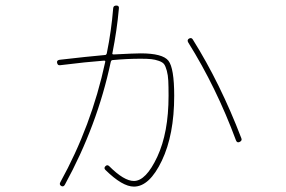

<svg xmlns="http://www.w3.org/2000/svg" viewBox="-20 -652 1040 698"><path d="M837.9 -141.6Q766.6 -334 664.1 -498Q659.2 -506.8 667 -511.7Q675.8 -516.6 680.7 -508.8Q781.2 -348.6 857.4 -149.4Q861.3 -140.6 850.6 -135.7Q841.8 -131.8 837.9 -141.6ZM199.2 -415Q189.5 -413.1 187.5 -423.8Q185.5 -432.6 196.3 -434.6Q296.9 -446.3 362.3 -452.1Q366.2 -452.1 368.2 -458Q384.8 -539.1 391.6 -623Q392.6 -631.8 403.3 -631.8Q414.1 -631.8 412.1 -620.1Q405.3 -543 388.7 -459Q386.7 -454.1 393.6 -454.1Q469.7 -458 491.2 -458Q571.3 -458 592.3 -431.2Q613.3 -404.3 613.3 -303.7Q613.3 -162.1 568.4 -67.9Q523.4 26.4 466.8 26.4Q424.8 26.4 363.3 -34.2Q356.4 -41 363.3 -47.9Q370.1 -54.7 377 -47.9Q430.7 5.9 466.8 5.9Q510.7 5.9 551.8 -82Q592.8 -169.9 592.8 -303.7Q592.8 -337.9 591.8 -358.4Q590.8 -378.9 586.4 -395Q582 -411.1 576.7 -418.5Q571.3 -425.8 557.6 -430.7Q543.9 -435.5 529.8 -437Q515.6 -438.5 491.2 -438.5Q442.4 -438.5 389.6 -433.6Q384.8 -433.6 382.8 -427.7Q334 -196.3 215.8 19.5Q210.9 28.3 203.1 24.4Q194.3 19.5 199.2 10.7Q312.5 -194.3 362.3 -425.8Q364.3 -431.6 358.4 -431.6Q293.9 -426.8 199.2 -415Z"/></svg>

Font: Rounded-L Mgen+ 2m thin
Style: Regular
Weight: 100
Designer: [Source Han Sans]
Ryoko NISHIZUKA  (kana & ideographs); Paul D. Hunt (Latin, Greek & Cyrillic); Wenlong ZHANG  (bopomofo
Version: Version 1.059.20150602